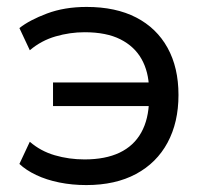

<svg xmlns="http://www.w3.org/2000/svg" viewBox="-20 -525 603 554"><path d="M229 9Q188 9 151 1.5Q114 -6 84.5 -20Q55 -34 36 -52L66 -116Q97 -89 138 -77Q179 -65 224 -65Q284 -65 325 -84.5Q366 -104 387.5 -142.5Q409 -181 410 -236L419 -219H133V-287H419L410 -269Q409 -318 388.5 -354.5Q368 -391 327.5 -411.5Q287 -432 224 -432Q182 -432 140.5 -420Q99 -408 66 -380L36 -444Q65 -467 115.5 -486Q166 -505 230 -505Q314 -505 373 -474.5Q432 -444 463.5 -387Q495 -330 495 -251Q495 -172 463.5 -113.5Q432 -55 372.5 -23Q313 9 229 9Z"/></svg>

Font: Nunito Sans 7pt
Style: Regular
Weight: 400
Designer: Vernon Adams
Foundry: Vernon Adams
Version: Version 3.101;gftools[0.9.27]